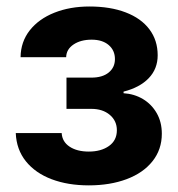

<svg xmlns="http://www.w3.org/2000/svg" viewBox="-20 -557 544 588"><path d="M252 -92.8Q289.6 -92.8 313.7 -109.9Q337.9 -127 337.9 -158.2Q337.9 -187 316.2 -205.3Q294.4 -223.6 259.8 -223.6H183.6V-319.3H259.8Q293.9 -319.3 313 -335Q332 -350.6 332 -376Q332 -402.8 312.7 -419.2Q293.5 -435.5 260.7 -435.5Q227.1 -435.5 205.1 -420.7Q183.1 -405.8 182.6 -381.8H43Q43.5 -428.7 71 -463.9Q98.6 -499 146.5 -518.1Q194.3 -537.1 253.9 -537.1Q317.9 -537.1 365 -519Q412.1 -501 437.5 -467.3Q462.9 -433.6 462.9 -387.7Q462.9 -346.2 435.5 -317.6Q408.2 -289.1 358.4 -276.4V-271.5Q391.1 -269.5 417.7 -253.7Q444.3 -237.8 460 -210.4Q475.6 -183.1 475.6 -147.5Q475.6 -99.1 447 -63.2Q418.5 -27.3 367.7 -8.3Q316.9 10.7 252 10.7Q188 10.7 138.2 -8.1Q88.4 -26.9 59.3 -63Q30.3 -99.1 28.3 -149.4H168.9Q170.4 -123 193.1 -107.9Q215.8 -92.8 252 -92.8Z"/></svg>

Font: Pretendard Std
Style: Bold
Weight: 700
Designer: Base glyphs from Inter by Rasmus Andersson; Hangeul glyphs from Noto Sans CJK(Source Han Sans) by Jang Soo-young and Kan
Foundry: Kil Hyung-jin
Version: Version 1.309